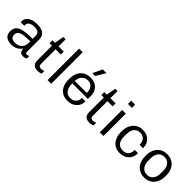

<svg xmlns="http://www.w3.org/2000/svg" viewBox="221 -1923 3102 3102"><g transform="rotate(45 1772.0 -371.5)"><path d="M213 10Q172 10 135 -3Q98 -16 74.5 -47Q51 -78 51 -132Q51 -188 76 -221.5Q101 -255 147 -272Q193 -289 256 -295Q319 -301 396 -301V-357Q396 -414 367.5 -437Q339 -460 278 -460Q226 -460 188 -438.5Q150 -417 150 -368V-355H70Q69 -360 68.5 -366Q68 -372 68 -378Q68 -423 95 -455Q122 -487 169 -504Q216 -521 275 -521H285Q382 -521 430 -482Q478 -443 478 -368V-87Q478 -68 486 -60.5Q494 -53 505 -53Q515 -53 528.5 -57Q542 -61 553 -67V-10Q540 -1 521.5 4.5Q503 10 480 10Q449 10 431.5 -3Q414 -16 406.5 -37.5Q399 -59 398 -85Q368 -38 321.5 -14Q275 10 213 10ZM243 -53Q281 -53 315.5 -69.5Q350 -86 373 -120.5Q396 -155 396 -208V-245Q316 -245 257.5 -238Q199 -231 167.5 -208.5Q136 -186 136 -138Q136 -94 162 -73.5Q188 -53 243 -53Z M814 10Q779 10 751.5 -2Q724 -14 709 -40Q694 -66 694 -108V-444H638V-511H695L725 -674H777V-511H896V-444H777V-120Q777 -76 795 -64.5Q813 -53 834 -53Q845 -53 864.5 -58Q884 -63 896 -68V-8Q886 -3 872 1.5Q858 6 843 8Q828 10 814 10Z M1037 0V-720H1120V0Z M1493 10Q1427 10 1376.5 -20Q1326 -50 1298 -107.5Q1270 -165 1270 -246V-265Q1270 -347 1299.5 -404.5Q1329 -462 1380.5 -491.5Q1432 -521 1498 -521H1507Q1566 -521 1613 -496Q1660 -471 1686.5 -423Q1713 -375 1713 -309V-246H1356Q1356 -184 1373 -141Q1390 -98 1422 -75.5Q1454 -53 1500 -53Q1537 -53 1567 -68Q1597 -83 1615 -113.5Q1633 -144 1633 -190H1713Q1713 -128 1684.5 -83.5Q1656 -39 1608 -14.5Q1560 10 1501 10ZM1357 -301H1631Q1631 -381 1596 -420Q1561 -459 1499 -459Q1442 -459 1402 -419.5Q1362 -380 1357 -301ZM1468 -590 1545 -753H1629V-750L1532 -590Z M1998 10Q1963 10 1935.5 -2Q1908 -14 1893 -40Q1878 -66 1878 -108V-444H1822V-511H1879L1909 -674H1961V-511H2080V-444H1961V-120Q1961 -76 1979 -64.5Q1997 -53 2018 -53Q2029 -53 2048.5 -58Q2068 -63 2080 -68V-8Q2070 -3 2056 1.5Q2042 6 2027 8Q2012 10 1998 10Z M2230 0V-511H2314V0ZM2227 -646V-720H2317V-646Z M2685 10Q2622 10 2573 -21Q2524 -52 2496 -109.5Q2468 -167 2468 -245V-266Q2468 -326 2485 -372.5Q2502 -419 2532 -452.5Q2562 -486 2602.5 -503.5Q2643 -521 2690 -521H2699Q2759 -521 2805.5 -496Q2852 -471 2878.5 -424.5Q2905 -378 2905 -312H2828Q2828 -362 2810.5 -394.5Q2793 -427 2763.5 -443Q2734 -459 2696 -459Q2636 -459 2595.5 -416Q2555 -373 2555 -285V-228Q2555 -140 2595 -96.5Q2635 -53 2697 -53Q2736 -53 2766 -68Q2796 -83 2813.5 -115.5Q2831 -148 2831 -199H2905Q2905 -133 2877 -86Q2849 -39 2801.5 -14.5Q2754 10 2694 10Z M3246 10Q3181 10 3130 -21Q3079 -52 3050 -109.5Q3021 -167 3021 -248V-264Q3021 -345 3050.5 -402.5Q3080 -460 3131.5 -490.5Q3183 -521 3247 -521H3257Q3322 -521 3373 -490.5Q3424 -460 3453 -402.5Q3482 -345 3482 -264V-248Q3482 -167 3452.5 -109Q3423 -51 3372 -20.5Q3321 10 3256 10ZM3251 -53Q3292 -53 3324.5 -72.5Q3357 -92 3376 -131.5Q3395 -171 3395 -229V-283Q3395 -342 3376 -381Q3357 -420 3324.5 -439.5Q3292 -459 3251 -459Q3211 -459 3178.5 -439.5Q3146 -420 3127 -381Q3108 -342 3108 -283V-229Q3108 -171 3127 -131.5Q3146 -92 3178.5 -72.5Q3211 -53 3251 -53Z"/></g></svg>

Font: Chivo Medium Light
Style: Regular
Weight: 300
Version: Version 2.002